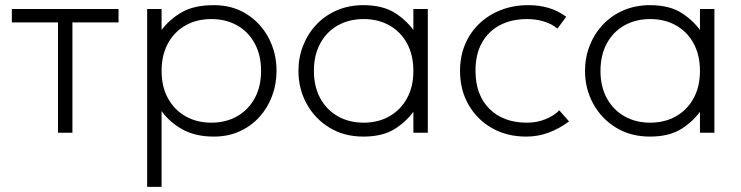

<svg xmlns="http://www.w3.org/2000/svg" viewBox="-20 -515 2877 745"><path d="M205 0V-428H26V-480H440V-428H261V0Z M551 210V-480H607V-399Q638.5 -440.5 686 -467.8Q733.5 -495 810 -495Q882.5 -495 937.2 -460.2Q992 -425.5 1022.5 -367.5Q1053 -309.5 1053 -240Q1053 -188 1035.5 -141.8Q1018 -95.5 985.8 -60.2Q953.5 -25 909 -5Q864.5 15 810 15Q739 15 688.8 -12.5Q638.5 -40 607 -84V210ZM800 -39Q856.5 -39 900 -63.8Q943.5 -88.5 968.2 -133.5Q993 -178.5 993 -240Q993 -301.5 968.2 -346.8Q943.5 -392 900 -416.5Q856.5 -441 800 -441Q743.5 -441 700 -416.5Q656.5 -392 631.8 -346.8Q607 -301.5 607 -240Q607 -178.5 631.8 -133.5Q656.5 -88.5 700 -63.8Q743.5 -39 800 -39Z M1390 15Q1315 15 1258.2 -19.8Q1201.5 -54.5 1169.8 -112.5Q1138 -170.5 1138 -240Q1138 -292 1156.2 -338.2Q1174.5 -384.5 1207.8 -419.8Q1241 -455 1287.5 -475Q1334 -495 1390 -495Q1466 -495 1514.2 -463.8Q1562.5 -432.5 1593 -386L1584 -374V-480H1640V0H1584V-106L1593 -94Q1562.5 -47.5 1514.2 -16.2Q1466 15 1390 15ZM1391 -39Q1447.5 -39 1491 -63.8Q1534.5 -88.5 1559.2 -133.5Q1584 -178.5 1584 -240Q1584 -301.5 1559.2 -346.8Q1534.5 -392 1491 -416.5Q1447.5 -441 1391 -441Q1334.5 -441 1291 -416.5Q1247.5 -392 1222.8 -346.8Q1198 -301.5 1198 -240Q1198 -178.5 1222.8 -133.5Q1247.5 -88.5 1291 -63.8Q1334.5 -39 1391 -39Z M2022 15Q1946.5 15 1888.5 -18.2Q1830.5 -51.5 1797.8 -109Q1765 -166.5 1765 -240Q1765 -296 1784.5 -342.5Q1804 -389 1839.8 -423.2Q1875.5 -457.5 1924 -476.2Q1972.5 -495 2030 -495Q2073 -495 2109 -484.2Q2145 -473.5 2177 -450L2143 -404Q2121.5 -422 2091 -431.5Q2060.5 -441 2026 -441Q1964.5 -441 1919.5 -417.2Q1874.5 -393.5 1849.8 -348.8Q1825 -304 1825 -241Q1825 -146.5 1879 -92.8Q1933 -39 2025 -39Q2064 -39 2097.8 -53Q2131.5 -67 2150 -87L2188 -44Q2151.5 -16.5 2110 -0.8Q2068.5 15 2022 15Z M2502 15Q2427 15 2370.2 -19.8Q2313.5 -54.5 2281.8 -112.5Q2250 -170.5 2250 -240Q2250 -292 2268.2 -338.2Q2286.5 -384.5 2319.8 -419.8Q2353 -455 2399.5 -475Q2446 -495 2502 -495Q2578 -495 2626.2 -463.8Q2674.5 -432.5 2705 -386L2696 -374V-480H2752V0H2696V-106L2705 -94Q2674.5 -47.5 2626.2 -16.2Q2578 15 2502 15ZM2503 -39Q2559.5 -39 2603 -63.8Q2646.5 -88.5 2671.2 -133.5Q2696 -178.5 2696 -240Q2696 -301.5 2671.2 -346.8Q2646.5 -392 2603 -416.5Q2559.5 -441 2503 -441Q2446.5 -441 2403 -416.5Q2359.5 -392 2334.8 -346.8Q2310 -301.5 2310 -240Q2310 -178.5 2334.8 -133.5Q2359.5 -88.5 2403 -63.8Q2446.5 -39 2503 -39Z"/></svg>

Font: Geologica Cursive Thin
Style: Regular
Weight: 250
Designer: Sindre Bremnes, Frode Helland
Foundry: Monokrom Skriftforlag AS
Version: Version 1.010;gftools[0.9.28]